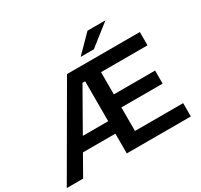

<svg xmlns="http://www.w3.org/2000/svg" viewBox="-184 -1128 1427 1363"><g transform="rotate(-30 529.0 -447.0)"><path d="M-5 0 401 -700H998V-591H617V-409H955V-302H617V-109H1012V0H487V-162H221L129 0ZM487 -591H465L279 -264H487ZM546 -757 681 -894H828L654 -757Z"/></g></svg>

Font: Montserrat Thin SemiBold
Style: Regular
Weight: 600
Version: Version 9.000